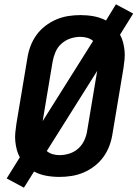

<svg xmlns="http://www.w3.org/2000/svg" viewBox="-20 -813 640 891"><path d="M91 58 11 15 72 -83Q63 -99 58 -118Q53 -137 51 -157Q49 -177 51 -197.5Q53 -218 56 -238L107 -543Q111 -570 121 -597.5Q131 -625 148.5 -649.5Q166 -674 190 -692.5Q214 -711 241 -722.5Q268 -734 296.5 -738.5Q325 -743 353 -743Q385 -743 415 -737.5Q445 -732 472 -718L518 -793L598 -750L537 -652Q546 -636 551 -617Q556 -598 558 -578Q560 -558 558 -537.5Q556 -517 553 -497L502 -192Q498 -165 488 -137.5Q478 -110 460.5 -85.5Q443 -61 419 -42.5Q395 -24 368 -12.5Q341 -1 312.5 3.5Q284 8 256 8Q224 8 194 2.5Q164 -3 138 -17ZM178 -251 412 -623Q401 -633 385 -637.5Q369 -642 353 -642Q330 -642 307 -634.5Q284 -627 265.5 -610.5Q247 -594 237.5 -571.5Q228 -549 224 -526ZM256 -93Q279 -93 302.5 -100.5Q326 -108 344 -124.5Q362 -141 372 -163.5Q382 -186 385 -209L431 -484L197 -112Q209 -102 224.5 -97.5Q240 -93 256 -93Z"/></svg>

Font: Iosevka Extended Oblique
Style: Bold
Weight: 700
Width: 7
Italic angle: -9°
Monospace: yes
Designer: Belleve Invis
Foundry: Belleve Invis
Version: Version 32.5.0; ttfautohint (v1.8.4)